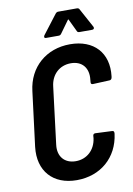

<svg xmlns="http://www.w3.org/2000/svg" viewBox="-97 -950 705 1018"><g transform="rotate(-10 255.5 -440.5)"><path d="M201 -763H270C276 -763 281 -765 285 -771L332 -836C334 -840 337 -840 338 -836L369 -771C371 -765 376 -763 382 -763H451C460 -763 464 -770 460 -778L404 -881C402 -886 397 -889 391 -889H290C284 -889 279 -886 275 -881L196 -778C191 -770 193 -763 201 -763ZM233 8C361 8 456 -74 472 -200V-204C473 -211 469 -216 462 -216L372 -220C365 -220 360 -217 359 -209L358 -196C350 -134 305 -92 245 -92C184 -92 149 -134 157 -196L195 -503C202 -566 247 -608 308 -608C369 -608 403 -566 395 -503L394 -491C393 -483 397 -479 404 -479L495 -483C502 -483 507 -489 508 -496L509 -502C524 -627 449 -708 321 -708C193 -708 97 -625 82 -498L45 -204C30 -76 105 8 233 8Z"/></g></svg>

Font: Barlow Semi Condensed SemiBold
Style: Italic
Weight: 600
Width: 4
Italic angle: -7°
Designer: Jeremy Tribby
Foundry: Tribby Type
Version: Version 1.422;hotconv 1.0.109;makeotfexe 2.5.65596